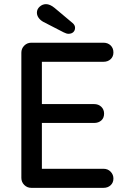

<svg xmlns="http://www.w3.org/2000/svg" viewBox="-20 -906 610 926"><path d="M527 -45Q527 -25 513.5 -12.5Q500 0 479 0H131Q111 0 97 -14Q83 -28 83 -48V-652Q83 -672 97 -686Q111 -700 131 -700H479Q500 -700 513.5 -687Q527 -674 527 -653Q527 -633 513.5 -620.5Q500 -608 479 -608H182V-404H434Q455 -404 468.5 -391Q482 -378 482 -358Q482 -337 468.5 -325Q455 -313 434 -313H182V-92H479Q500 -92 513.5 -78Q527 -64 527 -45ZM287 -750 188 -801Q174 -809 166 -820.5Q158 -832 158 -845Q158 -862 171.5 -874Q185 -886 202 -886Q221 -886 243 -868L330 -795Q342 -785 342 -772Q342 -759 333.5 -751Q325 -743 310 -743Q301 -743 287 -750Z"/></svg>

Font: Quicksand Medium
Style: Regular
Weight: 500
Designer: Andrew Paglinawan
Foundry: Andrew Paglinawan
Version: Version 3.000